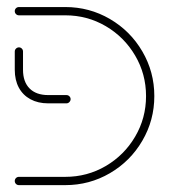

<svg xmlns="http://www.w3.org/2000/svg" viewBox="-20 -539 494 559"><path d="M23 -12.2Q23 -17 26.5 -20.6Q30 -24.1 35.2 -24.1H170Q234.1 -24.1 288 -55.7Q341.9 -87.4 373.5 -141.3Q405.2 -195.2 405.2 -259.3Q405.2 -323.3 373.5 -377.2Q341.9 -431.1 288 -462.8Q234.1 -494.4 170 -494.4H35.2Q30 -494.4 26.5 -498Q23 -501.5 23 -506.7Q23 -511.5 26.5 -515Q30 -518.5 35.2 -518.5H170Q240.4 -518.5 300 -483.7Q359.6 -448.9 394.4 -389.3Q429.3 -329.6 429.3 -259.3Q429.3 -188.9 394.4 -129.3Q359.6 -69.6 300 -34.8Q240.4 0 170 0H35.2Q30 0 26.5 -3.5Q23 -7 23 -12.2ZM23 -335.9V-388.9Q23 -394.1 26.7 -397.6Q30.4 -401.1 35.2 -401.1Q40 -401.1 43.5 -397.6Q47 -394.1 47 -388.9V-335.9Q47 -300.7 66.1 -281.5Q85.2 -262.2 120.4 -262.2H173.3Q178.5 -262.2 182 -258.7Q185.6 -255.2 185.6 -250.4Q185.6 -245.6 182 -241.9Q178.5 -238.1 173.3 -238.1H120.4Q90.7 -238.1 68.7 -250Q46.7 -261.9 34.8 -283.9Q23 -305.9 23 -335.9Z"/></svg>

Font: 26F Galaxy Hebrew Thin
Style: Regular
Weight: 100
Designer: C₂₉H₂₅N₃O₅
Version: Version 1.000